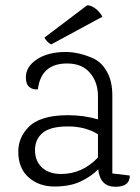

<svg xmlns="http://www.w3.org/2000/svg" viewBox="-20 -699 537 735"><path d="M422 16Q363 16 356 -51Q330 -24 289 -4.5Q248 15 188.5 15Q129 15 89.5 -20Q50 -55 50 -118Q50 -171 87 -210Q131 -258 240 -258Q302 -258 355 -242V-331Q355 -384 324.5 -420Q294 -456 237 -456Q137 -456 125 -357Q105 -355 92 -366Q79 -377 79 -403Q79 -444 121.5 -472Q164 -500 231 -500Q283 -500 338 -475Q370 -460 390 -423.5Q410 -387 410 -334V-35L477 -27Q477 16 422 16ZM355 -185Q307 -215 240 -215Q173 -215 143.5 -190.5Q114 -166 114 -124.5Q114 -83 140.5 -58Q167 -33 214 -33Q295 -33 355 -96ZM372 -635 176 -529Q161 -536 150 -555L314 -679Q331 -678 347 -665Q363 -652 372 -635Z"/></svg>

Font: Karma Light
Style: Regular
Weight: 300
Designer: Joana Correia
Foundry: Indian Type Foundry
Version: Version 1.202;PS 1.0;hotconv 1.0.78;makeotf.lib2.5.61930; tt